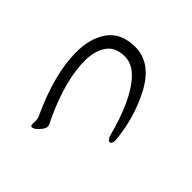

<svg xmlns="http://www.w3.org/2000/svg" viewBox="-72 -908 1143 1143"><g transform="rotate(-45 500.0 -336.5)"><path d="M397 -68Q363 -68 363 -85Q363 -103 405 -114Q588 -162 691 -234Q788 -301 788 -381Q788 -461 735.5 -497Q683 -533 601 -533Q436 -533 213 -429Q200 -422 189.5 -416.5Q179 -411 167 -411Q154 -411 138 -423Q122 -435 110 -449.5Q98 -464 98 -474Q98 -487 115 -487L139 -486Q160 -486 170 -491Q414 -605 600 -605Q719 -605 793 -552Q872 -496 872 -378Q872 -233 691 -148Q568 -89 431 -72Q402 -68 397 -68Z"/></g></svg>

Font: LXGW WenKai Lite
Style: Bold
Weight: 700
Designer: LXGW / Fontworks Inc.
Foundry: LXGW / Fontworks Inc.
Version: Version 1.330;April 28, 2024